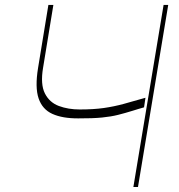

<svg xmlns="http://www.w3.org/2000/svg" viewBox="-20 -747 715 767"><path d="M173.3 -727.3H193.2L152 -475.9Q141 -410.2 159.3 -373.9Q177.6 -337.7 215 -323.7Q252.5 -309.7 298.3 -309.7Q353.3 -309.7 394.5 -315.5Q435.7 -321.4 474.4 -332Q513.1 -342.7 561.1 -356.5L555.4 -318.2Q542.6 -314.6 531.6 -311.3Q520.6 -307.9 510.3 -304.7Q479.4 -295.1 451.9 -288.2Q424.4 -281.2 387.6 -277.5Q350.9 -273.8 292.6 -274.1Q229.8 -273.8 189.5 -291.9Q149.1 -310 134.2 -354Q119.3 -398.1 132.1 -475.9ZM633.5 -727.3H652L531.2 0H512.8Z"/></svg>

Font: Inter UI Thin
Style: Italic
Weight: 100
Italic angle: -9.39999°
Designer: Rasmus Andersson
Foundry: rsms
Version: 3.2;8d6f07862